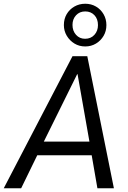

<svg xmlns="http://www.w3.org/2000/svg" viewBox="-42 -1005 686 1025"><path d="M-22 0 345 -705H424L566 0H478L443 -202L474 -176H126L170 -203L71 0ZM370 -609 182 -229 168 -249H456L439 -229L372 -609ZM413 -757Q381 -757 355.5 -772.5Q330 -788 314.5 -814Q299 -840 299 -871Q299 -904 314 -929.5Q329 -955 355 -970Q381 -985 413 -985Q445 -985 470.5 -970Q496 -955 511 -929Q526 -903 526 -871Q526 -839 511 -813.5Q496 -788 470.5 -772.5Q445 -757 413 -757ZM412 -798Q443 -798 462 -819Q481 -840 481 -871Q481 -904 462 -924Q443 -944 413 -944Q383 -944 364 -923.5Q345 -903 345 -872Q345 -840 364 -819Q383 -798 412 -798Z"/></svg>

Font: Nunito Sans 10pt Condensed Medium
Style: Italic
Weight: 500
Width: 3
Italic angle: -9°
Designer: Vernon Adams
Foundry: Vernon Adams
Version: Version 3.101;gftools[0.9.27]